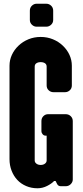

<svg xmlns="http://www.w3.org/2000/svg" viewBox="-20 -998 446 1029"><path d="M370 -36Q370 -22 359 -11Q348 0 332 0H306Q292 0 286 -12L278 -28H270Q257 -14 232.5 -1.5Q208 11 181 11Q148 11 120 -1Q92 -13 72.5 -34Q53 -55 42 -83.5Q31 -112 31 -145V-646Q31 -676 43.5 -703.5Q56 -731 79 -753Q102 -775 132.5 -787.5Q163 -800 198 -800Q233 -800 263.5 -787.5Q294 -775 317 -753Q340 -731 352.5 -703.5Q365 -676 365 -646V-540Q365 -524 354 -514Q343 -504 329 -504H266Q252 -504 241 -514Q230 -524 230 -540V-641Q230 -653 221 -659Q212 -665 198 -665Q184 -665 175 -659Q166 -653 166 -641V-138Q166 -128 175 -121Q184 -114 198 -114Q212 -114 221 -121Q230 -128 230 -138V-271H224Q215 -271 208.5 -278.5Q202 -286 202 -294V-349Q202 -365 212.5 -375.5Q223 -386 238 -386H332Q348 -386 359 -375.5Q370 -365 370 -349ZM265 -891Q265 -876 254 -865.5Q243 -855 228 -855H176Q162 -855 151 -865.5Q140 -876 140 -891V-941Q140 -957 151 -967.5Q162 -978 176 -978H228Q243 -978 254 -967.5Q265 -957 265 -941Z"/></svg>

Font: H.H. Samuel
Style: Regular
Weight: 900
Width: 1
Designer: deFharo
Foundry: deFharo
Version: Version 1.009